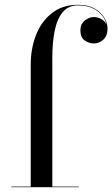

<svg xmlns="http://www.w3.org/2000/svg" viewBox="-20 -780 468 800"><path d="M27.5 -2.5H108V-511.5Q108 -577 130 -633.8Q152 -690.5 196 -725.2Q240 -760 305 -760Q345.5 -760 372.8 -745Q400 -730 414 -707.2Q428 -684.5 428 -661Q428 -630.5 410.5 -614.8Q393 -599 370.5 -599Q351.5 -599 333.2 -611.2Q315 -623.5 315 -653.5Q315 -680 333.2 -694.5Q351.5 -709 370.5 -709Q386.5 -709 401.8 -700.8Q417 -692.5 423.5 -677.5Q417 -710.5 385.8 -734Q354.5 -757.5 305 -757.5Q265 -757.5 241.5 -729.5Q218 -701.5 208 -652.5Q198 -603.5 198 -540V-2.5H308V0H27.5Z"/></svg>

Font: Bodoni* 72pt
Style: Regular
Weight: 400
Version: Version 2.3